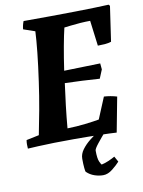

<svg xmlns="http://www.w3.org/2000/svg" viewBox="-94 -722 745 998"><g transform="rotate(-10 278.0 -223.0)"><path d="M7 7Q6 -4 6 -15.5Q6 -27 8 -38L75 -52Q86 -105 99.5 -179Q113 -253 123 -325Q135 -409 142 -475.5Q149 -542 151 -587L90 -608Q92 -630 100 -650Q254 -650 373 -652Q492 -654 550 -657L556 -650L529 -465Q514 -460 495.5 -458.5Q477 -457 458 -457L441 -591Q417 -591 388.5 -589Q360 -587 336.5 -584Q313 -581 303 -580Q294 -543 283.5 -485.5Q273 -428 263 -359L454 -364L457 -332L438 -286Q394 -289 346.5 -291.5Q299 -294 255 -295Q247 -238 240 -178.5Q233 -119 228 -61Q276 -62 322.5 -67.5Q369 -73 396 -78L443 -191Q478 -189 511 -179L476 5Q447 3 384.5 1.5Q322 0 251 0Q196 0 147 1Q98 2 61 4Q24 6 7 7ZM382 -17H423Q394 16 373 42.5Q352 69 352 78Q352 120 360 137.5Q368 155 371 155Q389 151 407.5 143Q426 135 442 126L458 155Q444 171 419 191Q394 211 369 211Q346 211 323 203Q300 195 282 178Q280 176 278 156.5Q276 137 276 108Q276 83 293 60Q310 37 334.5 17.5Q359 -2 382 -17Z"/></g></svg>

Font: Labrada
Style: Bold Italic
Weight: 700
Italic angle: -7°
Designer: Mercedes Jáuregui
Foundry: Omnibus-Type Team
Version: Version 1.000; ttfautohint (v1.8.4.7-5d5b)